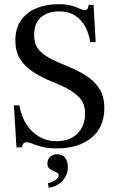

<svg xmlns="http://www.w3.org/2000/svg" viewBox="-20 -692 561 911"><path d="M251 12Q207 12 179 4.5Q151 -3 134.5 -10Q118 -17 106 -17Q95 -17 90 -9.5Q85 -2 83 7H58L46 -192H72Q77 -160 90.5 -129.5Q104 -99 126.5 -75Q149 -51 179.5 -36.5Q210 -22 249 -22Q293 -22 323 -39.5Q353 -57 368.5 -87Q384 -117 384 -152Q384 -201 354.5 -231.5Q325 -262 268 -287L223 -306Q176 -326 137.5 -350.5Q99 -375 76 -411Q53 -447 53 -500Q53 -559 80.5 -597Q108 -635 154 -653.5Q200 -672 256 -672Q297 -672 320.5 -665Q344 -658 358 -651Q372 -644 383 -644Q392 -644 396 -651.5Q400 -659 401 -669H424L434 -492H408Q402 -533 384 -566Q366 -599 335.5 -618.5Q305 -638 259 -638Q208 -638 175 -610.5Q142 -583 142 -525Q142 -491 156 -468Q170 -445 196 -428Q222 -411 257 -396L304 -376Q348 -358 387 -334Q426 -310 450.5 -273Q475 -236 475 -178Q475 -134 459.5 -98.5Q444 -63 414.5 -38.5Q385 -14 343.5 -1Q302 12 251 12ZM211 199 207 177Q224 175 241 164Q258 153 258 139Q258 131 252 128Q246 125 237 121Q225 116 215 108.5Q205 101 205 83Q205 64 217.5 52Q230 40 251 40Q277 40 289.5 57.5Q302 75 302 100Q302 138 277 165.5Q252 193 211 199Z"/></svg>

Font: Frank Ruhl Libre
Style: Regular
Weight: 400
Designer: Yanek Iontef
Foundry: Fontef
Version: Version 6.004